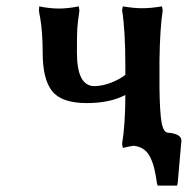

<svg xmlns="http://www.w3.org/2000/svg" viewBox="-20 -457 589 602"><path d="M113.8 -292Q113.8 -355.5 106 -400.9Q105.5 -403.3 104 -411.1Q102.5 -418.9 102.1 -423.8L103 -437Q135.3 -430.2 166 -430.2Q178.7 -430.2 194.1 -431.9Q209.5 -433.6 218.3 -435.5L227.1 -437L229 -423.8Q223.1 -382.3 222.2 -365Q221.2 -347.7 221.2 -292Q221.2 -187 275.9 -187Q300.3 -187 328.4 -197.8Q356.4 -208.5 377.9 -226.1L373 -222.2V-251Q373 -362.8 362.8 -424.8L365.2 -437Q399.9 -431.2 425.8 -431.2Q453.1 -431.2 487.8 -437L490.2 -424.8Q481.4 -367.2 480 -266.1V-181.2Q481 -107.4 486.3 -75Q491.7 -42.5 505.9 -41Q548.8 -37.6 548.8 -16.1L537.1 117.2Q537.1 118.2 536.1 121.3Q535.2 124.5 535.2 125H474.1L472.2 117.2V118.2Q468.3 90.8 464.1 73Q460 55.2 451.9 37.8Q443.8 20.5 430.7 11.2Q417.5 2 398.9 0Q377.9 3.4 365.2 6.8L362.8 -5.9Q373 -67.4 373 -159.2Q324.7 -133.8 252 -133.8Q173.3 -133.8 143.6 -171.1Q113.8 -208.5 113.8 -292Z"/></svg>

Font: Linear Smooth
Style: Bold
Weight: 700
Designer: Philipp H. Poll, Flanker
Foundry: Philipp H. Poll, reworked by Flanker
Version: Version 1.061 | FøM Fix